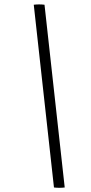

<svg xmlns="http://www.w3.org/2000/svg" viewBox="-20 -752 424 893"><path d="M137 -730Q162 -733 187 -730L281 120Q256 123 231 120Z"/></svg>

Font: Poltawski Nowy Medium
Style: Italic
Weight: 500
Italic angle: -12°
Version: Version 1.001;gftools[0.9.25]